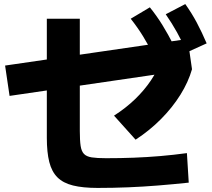

<svg xmlns="http://www.w3.org/2000/svg" viewBox="-20 -875 1040 943"><path d="M459 48Q387 48 338.5 36Q290 24 262 -4Q234 -32 222 -79.5Q210 -127 210 -198V-783H372V-232Q372 -185 376 -158.5Q380 -132 392.5 -119Q405 -106 430.5 -102Q456 -98 501 -98Q572 -98 637.5 -100.5Q703 -103 767.5 -108.5Q832 -114 898 -123L907 22Q831 30 757 36Q683 42 609.5 45Q536 48 459 48ZM27 -404 5 -553 898 -683 902 -682 923 -535ZM540 -307Q599 -345 644 -388.5Q689 -432 721.5 -480.5Q754 -529 774 -584L923 -535Q905 -472 866 -409.5Q827 -347 771 -290.5Q715 -234 646 -189ZM736 -600Q709 -654 682.5 -697Q656 -740 622 -783L716 -839Q750 -797 778 -751.5Q806 -706 833 -653ZM898 -618Q874 -672 849.5 -716Q825 -760 794 -805L890 -855Q922 -810 946.5 -764Q971 -718 995 -662Z"/></svg>

Font: M PLUS 1 ExtraBold
Style: Regular
Weight: 800
Designer: Coji Morishita
Foundry: UNDERFOREST DESIGN
Version: Version 1.001